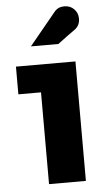

<svg xmlns="http://www.w3.org/2000/svg" viewBox="-53 -760 407 794"><g transform="rotate(-5 150.5 -363.5)"><path d="M118 0V-381H24V-496H271V0ZM93 -574Q121 -608 148.5 -641.5Q176 -675 204 -709Q219 -727 245 -727Q269 -727 285 -711Q301 -695 301 -671Q301 -645 282 -629Q263 -616 244.5 -602Q226 -588 207 -574Z"/></g></svg>

Font: Atkinson Hyperlegible
Style: Bold
Weight: 700
Designer: Elliott Scott, Megan Eiswerth, Linus Boman, Theodore Petrosky
Foundry: Braille Institute
Version: Version 1.006; ttfautohint (v1.8.3)